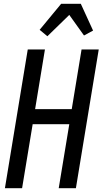

<svg xmlns="http://www.w3.org/2000/svg" viewBox="-20 -997 543 1017"><path d="M6 0 127 -735H218L166 -419H360L412 -735H503L382 0H291L347 -339H153L97 0ZM231 -805 190 -839 304 -977H408L473 -835L425 -809L347 -918Z"/></svg>

Font: Iosevka Curly Medium
Style: Italic
Weight: 500
Italic angle: -9°
Monospace: yes
Designer: Belleve Invis
Foundry: Belleve Invis
Version: Version 22.1.2; ttfautohint (v1.8.4)